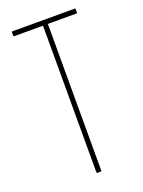

<svg xmlns="http://www.w3.org/2000/svg" viewBox="-128 -716 576 776"><g transform="rotate(-20 160.0 -327.5)"><path d="M153 0Q150 0 150 -4V-634H27Q23 -634 23 -638V-651Q23 -655 27 -655H294Q297 -655 297 -651V-638Q297 -634 294 -634H171V-4Q171 0 167 0Z"/></g></svg>

Font: Sofia Sans Extra Condensed Thin
Style: Regular
Weight: 250
Version: Version 4.100